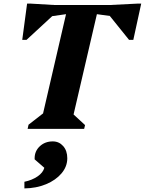

<svg xmlns="http://www.w3.org/2000/svg" viewBox="-20 -718 807 1070"><path d="M134 0 139 -23 220 -86 348 -639 271 -628 128 -496H104L131 -698H149L284 -690H589L749 -698H767L723 -496H699L592 -629L520 -639L390 -80L454 -21L449 0ZM116 332V295Q159 286 189.5 265Q220 244 227 217L173 170V164Q173 124 202 97Q231 70 274 70Q309 70 332 96Q355 122 355 164Q355 210 323 248Q291 286 237 308.5Q183 331 116 332Z"/></svg>

Font: Platypi
Style: Bold Italic
Weight: 700
Italic angle: -13°
Designer: David Sargent
Foundry: Bolt Cutter Type
Version: Version 1.200; ttfautohint (v1.8.4.7-5d5b)